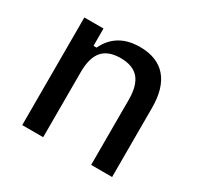

<svg xmlns="http://www.w3.org/2000/svg" viewBox="-123 -684 845 825"><g transform="rotate(30 299.0 -272.0)"><path d="M79 -534H174V-448H189Q235 -544 350 -544Q436 -544 480.5 -493Q525 -442 525 -343V0H421V-323Q421 -394 392 -427.5Q363 -461 302 -461Q241 -461 212 -427.5Q183 -394 183 -323V0H79Z"/></g></svg>

Font: Mozilla Text BETA Medium
Style: Regular
Weight: 500
Designer: Studio DRAMA
Foundry: Studio DRAMA
Version: Version 0.100